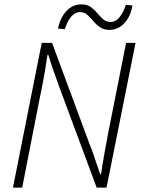

<svg xmlns="http://www.w3.org/2000/svg" viewBox="-20 -854 645 874"><path d="M39 0 170 -659H217L388 -197Q396 -178 404 -155Q412 -132 420 -108Q428 -84 436 -61H440Q447 -109 455.5 -156.5Q464 -204 473 -251L554 -659H597L465 0H420L247 -466Q236 -496 223.5 -532Q211 -568 200 -604H196Q189 -555 180.5 -507.5Q172 -460 162 -413L81 0ZM477 -718Q452 -718 434.5 -730.5Q417 -743 404 -759Q391 -775 377 -787Q363 -799 344 -799Q322 -799 304 -778Q286 -757 275 -721L244 -724Q254 -773 282 -803.5Q310 -834 351 -834Q377 -834 393.5 -822Q410 -810 423 -794Q436 -778 450 -766Q464 -754 484 -754Q506 -754 523.5 -775Q541 -796 553 -832L583 -829Q575 -780 546.5 -749Q518 -718 477 -718Z"/></svg>

Font: Source Sans 3 ExtraLight Light
Style: Italic
Weight: 300
Italic angle: -11°
Version: Version 3.052;hotconv 1.1.0;makeotfexe 2.6.0